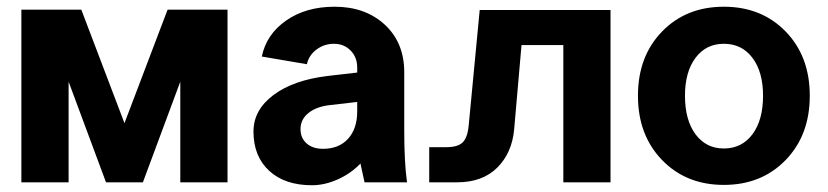

<svg xmlns="http://www.w3.org/2000/svg" viewBox="-20 -545 2475 574"><path d="M407.2 0H296.9L185.1 -300.8V0H43.9V-516.1H223.1L352.1 -176.8L481 -516.1H660.2V0H519V-300.8Z M1196.8 0H1069.8Q1069.3 -2.9 1063.7 -28.1Q1058.1 -53.2 1057.6 -56.2Q1029.3 -26.4 990 -8.8Q950.7 8.8 912.6 8.8Q831.5 8.8 784.7 -34.4Q737.8 -77.6 737.8 -151.9Q737.8 -216.3 797.6 -261Q857.4 -305.7 959.5 -317.9L1047.9 -328.1V-342.8Q1047.9 -374 1028.1 -394Q1008.3 -414.1 978.5 -414.1Q949.2 -414.1 926.3 -397Q903.3 -379.9 897.5 -353L762.7 -376Q776.4 -442.4 835.4 -483.6Q894.5 -524.9 980.5 -524.9Q1072.3 -524.9 1130.4 -471.2Q1188.5 -417.5 1188.5 -329.1V-154.8Q1188.5 -59.6 1196.8 0ZM945.8 -100.1Q993.2 -100.1 1020.5 -130.1Q1047.9 -160.2 1047.9 -211.9V-240.2L967.8 -231Q926.3 -226.6 902.3 -207.3Q878.4 -188 878.4 -159.2Q878.4 -132.3 896.7 -116.2Q915 -100.1 945.8 -100.1Z M1414.1 -515.1H1805.2V0H1664.1V-410.2H1539.1L1517.1 -158.2Q1510.7 -87.9 1466.6 -43.9Q1422.4 0 1347.2 0H1263.2V-105H1314.5Q1348.1 -105 1363 -119.1Q1377.9 -133.3 1381.3 -170.9Z M2328.9 -450.7Q2400.9 -376.5 2400.9 -258.8Q2400.9 -141.1 2328.9 -66.7Q2256.8 7.8 2144 7.8Q2031.2 7.8 1959.2 -66.7Q1887.2 -141.1 1887.2 -258.8Q1887.2 -376.5 1959.2 -450.7Q2031.2 -524.9 2144 -524.9Q2256.8 -524.9 2328.9 -450.7ZM2027.8 -258.8Q2027.8 -186 2059.3 -143.6Q2090.8 -101.1 2144 -101.1Q2197.8 -101.1 2229.5 -143.6Q2261.2 -186 2261.2 -258.8Q2261.2 -330.1 2229.5 -372.1Q2197.8 -414.1 2144 -414.1Q2090.8 -414.1 2059.3 -372.1Q2027.8 -330.1 2027.8 -258.8Z"/></svg>

Font: LT Superior
Style: Bold
Weight: 400
Designer: Daniel Lyons
Foundry: LyonsType
Version: Version 1.000